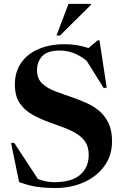

<svg xmlns="http://www.w3.org/2000/svg" viewBox="-20 -955 638 988"><path d="M556.5 -228Q556.5 -154.5 517 -100.5Q477.5 -46.5 411.5 -17Q345.5 12.5 265.5 12.5Q212 12.5 168.5 6Q125 -0.5 78 -18.5L37 -220H53L175 -34Q218 -17.5 258.5 -17.5Q349 -17.5 392.8 -55.8Q436.5 -94 436.5 -157.5Q436.5 -198.5 418.8 -225Q401 -251.5 371.2 -269Q341.5 -286.5 305.8 -299.5Q270 -312.5 234.5 -325.5Q187 -342.5 146.5 -365.2Q106 -388 81.2 -424.5Q56.5 -461 56.5 -520.5Q56.5 -584 88 -630.5Q119.5 -677 177.2 -702.2Q235 -727.5 313.5 -727.5Q379 -727.5 435 -707.5L482.5 -747.5H492L529 -504.5L514 -501.5L426 -642Q392.5 -669.5 358 -682.2Q323.5 -695 287 -695Q225 -695 197.8 -666.5Q170.5 -638 170.5 -593.5Q170.5 -551 196.2 -526.2Q222 -501.5 263.8 -485.5Q305.5 -469.5 353.5 -453.5Q389.5 -441 425.5 -425Q461.5 -409 491 -384Q520.5 -359 538.5 -321.2Q556.5 -283.5 556.5 -228ZM270.5 -772 332.5 -935H448.5V-930.5L288.5 -772Z"/></svg>

Font: Newsreader 72pt SemiBold
Style: Regular
Weight: 600
Designer: Hugues Gentile
Foundry: Production Type
Version: Version 1.003; ttfautohint (v1.8.3)